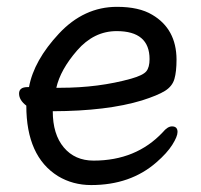

<svg xmlns="http://www.w3.org/2000/svg" viewBox="-20 -512 583 556"><path d="M154.8 -257.8Q265.6 -257.8 359.9 -284.2Q394 -293.9 403.6 -305.4Q413.1 -316.9 413.1 -340.8Q413.1 -421.9 317.9 -421.9Q252 -421.9 203.4 -366Q154.8 -310.1 143.1 -257.8ZM244.1 23.9Q190.9 23.9 147.9 -2Q56.2 -59.1 56.2 -206.1Q35.2 -222.2 35.2 -241Q35.2 -259.8 60.1 -259.8H64Q78.1 -336.9 150.6 -414.6Q223.1 -492.2 318.8 -492.2Q382.8 -492.2 420.9 -469.2Q490.7 -428.2 491.2 -339.8Q491.2 -304.7 485.1 -283.4Q479 -262.2 458 -249Q437 -235.8 391.1 -221.2Q290 -190.4 132.8 -189.9Q132.8 -123 164.8 -85Q196.8 -46.9 251 -46.9Q374 -46.9 451.2 -128.9Q465.3 -146 478 -146Q494.1 -146 494.1 -129.9Q494.1 -116.7 479 -92.8Q463.9 -68.8 433.1 -42Q357.9 23.9 244.1 23.9Z"/></svg>

Font: LXGW WenKai Screen R
Style: Regular
Weight: 400
Designer: Fontworks Inc.
Version: Version 1.235;May 31, 2022